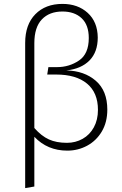

<svg xmlns="http://www.w3.org/2000/svg" viewBox="-20 -761 623 984"><path d="M530 -199Q530 -135 502 -87.5Q474 -40 427 -14.5Q380 11 325 11Q223 11 156 -60V195L109 203V-541Q109 -635 161 -688Q213 -741 300 -741Q379 -741 429.5 -695Q480 -649 481 -569Q481 -494 438.5 -451Q396 -408 320 -400Q412 -398 471 -347Q530 -296 530 -199ZM482 -198Q482 -286 426 -332.5Q370 -379 268 -379H222L228 -417H272Q335 -417 385 -451Q435 -485 435 -566Q435 -633 398.5 -667.5Q362 -702 300 -702Q233 -702 194.5 -661.5Q156 -621 156 -540V-105Q192 -64 230.5 -46.5Q269 -29 323 -29Q367 -29 403.5 -49.5Q440 -70 461 -108.5Q482 -147 482 -198Z"/></svg>

Font: FiraGO ExtraLight
Style: Regular
Weight: 200
Designer: bBox Type
Foundry: bBox Type GmbH
Version: Version 1.001